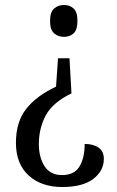

<svg xmlns="http://www.w3.org/2000/svg" viewBox="-20 -560 471 771"><path d="M267 -185Q192 -149 164 -97Q136 -45 136 19Q136 72 159 107.5Q182 143 229 143Q279 143 299.5 108Q320 73 320 18Q354 18 375.5 32.5Q397 47 397 78Q397 126 354.5 158.5Q312 191 230 191Q146 191 95 144.5Q44 98 44 13Q44 -70 85 -122.5Q126 -175 205 -212L213 -326H259ZM237 -540Q260 -540 275.5 -526Q291 -512 291 -476Q291 -440 275.5 -426Q260 -412 237 -412Q214 -412 197.5 -426Q181 -440 181 -476Q181 -512 197.5 -526Q214 -540 237 -540Z"/></svg>

Font: Noto Serif Sinhala Condensed
Style: Regular
Weight: 400
Width: 3
Designer: Jelle Bosma - Monotype Design Team
Foundry: Monotype Imaging Inc.
Version: Version 2.007; ttfautohint (v1.8.4.7-5d5b)